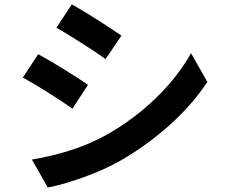

<svg xmlns="http://www.w3.org/2000/svg" viewBox="-20 -791 1017 858"><path d="M522.7 -631.8 451.9 -527.3Q406.7 -559.1 341.9 -600.3Q277.1 -641.6 232.2 -667.2L300.8 -771.5Q346.2 -746.6 413.9 -703.4Q481.7 -660.2 522.7 -631.8ZM454.6 -187.7Q577.6 -256.8 676.1 -352.3Q774.7 -447.8 833.7 -553.5L906.7 -424.8Q839.6 -323.7 739.6 -233.5Q639.6 -143.3 519.3 -73.7Q447.3 -32.7 354.6 0.7Q262 34.2 193.6 46.9L122.6 -77.9Q212.2 -93 295.9 -119.6Q379.6 -146.2 454.6 -187.7ZM373.3 -411.9 303.7 -305.4Q255.4 -339.4 191 -379.9Q126.7 -420.4 82 -444.3L150.6 -548.8Q198 -523.4 265.7 -481.6Q333.5 -439.7 373.3 -411.9Z"/></svg>

Font: Min Sans VF VF
Style: Regular
Weight: 400
Designer: Jinseong-Kim, NotoSansCJK, Nunito
Foundry: Jinseong-Kim
Version: Version 1.420;Glyphs 3.1.2 (3151)